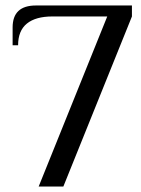

<svg xmlns="http://www.w3.org/2000/svg" viewBox="-20 -680 514 700"><path d="M371 -620H171Q110 -620 78 -594Q46 -568 46 -515H26V-580Q26 -660 111 -660H461V-620L211 0H121Z"/></svg>

Font: El Messiri
Style: Regular
Weight: 400
Designer: Mohamed Gaber
Foundry: Kief Type Foundry
Version: Version 2.006